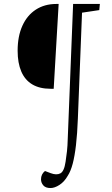

<svg xmlns="http://www.w3.org/2000/svg" viewBox="-20 -720 564 969"><path d="M311 96Q315 70 318 43.5Q321 17 322 -22L349 -700H484L481 -669L394 -656L373 -122Q370 -44 363.5 12Q357 68 347 106Q337 144 322 167Q305 197 280.5 213Q256 229 235 229Q210 229 198.5 215.5Q187 202 187 185Q187 172 192 161.5Q197 151 207 143L236 154Q265 165 284.5 155Q304 145 311 96ZM251 -272H235Q180 -272 143 -294Q106 -316 87.5 -359Q69 -402 69 -464Q69 -537 93 -590Q117 -643 161 -671.5Q205 -700 264 -700H276Z"/></svg>

Font: Literata ExtraLight
Style: Italic
Weight: 250
Italic angle: -2°
Designer: Latin by Veronika Burian and Jose Scaglione. Greek by Irene Vlachou. Cyrillic by Vera Evstafieva
Foundry: TypeTogether
Version: Version 3.002